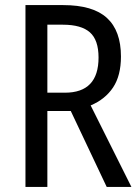

<svg xmlns="http://www.w3.org/2000/svg" viewBox="-20 -734 549 754"><path d="M228 -714Q345 -714 400 -663.5Q455 -613 455 -512Q455 -437 424 -390.5Q393 -344 336 -320L496 0H399L258 -298H166V0H80V-714ZM227 -637H166V-370H235Q367 -370 367 -508Q367 -577 333 -607Q299 -637 227 -637Z"/></svg>

Font: Noto Sans Myanmar Condensed
Style: Regular
Weight: 400
Width: 3
Designer: Monotype Design Team
Foundry: Monotype Imaging Inc.
Version: Version 2.107; ttfautohint (v1.8.4.7-5d5b)